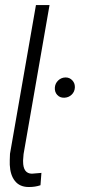

<svg xmlns="http://www.w3.org/2000/svg" viewBox="-20 -731 356 759"><path d="M73.2 -122.1 71.3 -97.7Q71.3 -95.2 71.3 -92.8Q71.3 -44.9 106 -44.4L142.1 -47.4L143.6 -47.9V-45.9L140.1 0V1L139.2 1.5Q119.1 8.3 95.2 8.3Q93.8 8.3 92.3 8.3Q57.6 7.8 39.1 -15.6Q20.5 -38.6 18.6 -79.6Q18.1 -89.4 18.6 -98.1Q18.6 -113.3 19.5 -123L122.1 -710.9H175.8ZM196.8 -384.3Q197.8 -400.9 209.7 -412.6Q221.7 -424.3 238.3 -424.8Q238.8 -424.8 239.7 -424.8Q255.4 -424.8 266.1 -413.1Q275.9 -402.3 275.9 -388.2Q275.9 -386.2 275.9 -384.3Q274.9 -367.7 262.9 -356.4Q251 -345.2 233.9 -344.7Q216.8 -344.2 206.3 -355.7Q195.8 -367.2 196.8 -384.3Z"/></svg>

Font: MAUL Condensed Light Italic
Style: Light Italic
Weight: 300
Italic angle: -12°
Designer: MAUL
Version: Version 1.0; 2020; ttfautohint (v1.8.3)